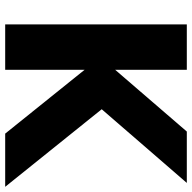

<svg xmlns="http://www.w3.org/2000/svg" viewBox="-20 -720 740 740"><g transform="rotate(90 350.0 -350.0)"><path d="M74 -700V0H249V-700ZM487 -700 200 -367 495 0H700L401 -372L685 -700Z"/></g></svg>

Font: Glinicke Jost Bold
Style: Bold
Weight: 700
Version: Version 3.710